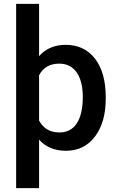

<svg xmlns="http://www.w3.org/2000/svg" viewBox="-20 -770 614 993"><path d="M526.9 -266.6C526.9 -352.1 508.3 -418.5 471.7 -466.3C434.6 -514.2 383.8 -538.1 319.8 -538.1C262.7 -538.1 216.8 -518.6 182.1 -480V-750H63.5V203.1H182.1V-47.4C216.8 -9.3 263.2 9.8 321.3 9.8C384.3 9.8 434.6 -15.1 471.7 -64.5C508.3 -113.8 526.9 -178.2 526.9 -258.8ZM408.2 -269C408.2 -145.5 363.3 -85 287.6 -85C238.8 -85 203.6 -105.5 182.1 -146.5V-380.9C203.1 -420.9 238.3 -440.9 286.6 -440.9C325.2 -440.9 355 -425.8 376.5 -395.5C397.5 -365.2 408.2 -323.2 408.2 -269Z"/></svg>

Font: Roboto Medium
Style: Regular
Weight: 500
Designer: Google
Version: Version 2.137; 2017